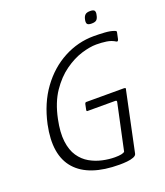

<svg xmlns="http://www.w3.org/2000/svg" viewBox="-148 -908 869 1013"><g transform="rotate(-20 287.0 -401.5)"><path d="M444 -21Q442 -10 426.5 -4Q411 2 390 4Q369 6 348 6Q177 6 103 -77.5Q29 -161 63 -324Q87 -435 144.5 -514Q202 -593 282 -635.5Q362 -678 451 -678Q478 -678 511 -676Q544 -674 564 -666Q570 -664 572.5 -661.5Q575 -659 573 -653L566 -620Q564 -612 561 -610Q558 -608 554 -610Q532 -624 505 -628Q478 -632 448 -632Q412 -632 364.5 -617.5Q317 -603 268.5 -568.5Q220 -534 181 -476.5Q142 -419 124 -332Q109 -260 115.5 -209Q122 -158 144.5 -125Q167 -92 199.5 -73.5Q232 -55 268.5 -47Q305 -39 338 -39Q382 -39 393 -50L448 -307Q450 -314 447.5 -316Q445 -318 440 -318H285Q282 -318 281 -319.5Q280 -321 280 -324L287 -358Q288 -361 290 -363Q292 -365 295 -365H505Q513 -365 515 -362.5Q517 -360 514 -353ZM503 -777Q500 -760 492 -752Q484 -744 464 -744Q444 -744 439 -752Q434 -760 438 -777Q441 -792 449.5 -800.5Q458 -809 478 -809Q498 -809 502.5 -800.5Q507 -792 503 -777Z"/></g></svg>

Font: Glory Light
Style: Italic
Weight: 300
Italic angle: -12°
Version: Version 1.011